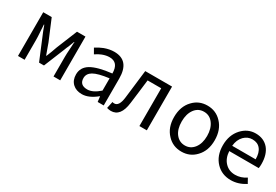

<svg xmlns="http://www.w3.org/2000/svg" viewBox="33 -1304 2965 2064"><g transform="rotate(30 1516.0 -272.0)"><path d="M184 0V-543H289L396 -288L408 -254L420 -221Q436 -178 444 -155H449L462 -188L475 -221Q488 -255 499 -288L603 -543H708V0H625V-245Q625 -283 629 -336Q631 -362 632 -386L633 -410L635 -432H631Q628 -424 624 -414.5Q620 -405 615 -390.5Q610 -376 606 -367L592 -335L580 -304L477 -51H416L311 -304Q282 -371 261 -432H256Q257 -417 259 -386L260 -361L262 -336Q266 -281 266 -245V0Z M868 -27Q823 -69 823 -141Q823 -229 903 -277Q985 -325 1157 -344Q1157 -481 1045 -481Q1003 -481 956 -463Q922 -450 882 -423L846 -486Q893 -516 939 -534Q1002 -557 1060 -557Q1248 -557 1248 -334V0H1173L1165 -65H1162Q1067 13 982 13Q911 13 868 -27ZM1157 -132V-284Q1023 -267 966 -234Q912 -202 912 -147Q912 -60 1008 -60Q1076 -60 1157 -132Z M1293 5 1311 -79 1322 -76Q1326 -75 1335 -75Q1394 -75 1408 -191L1429 -367L1450 -543H1783V0H1691V-469H1522L1504 -319Q1491 -207 1485 -168Q1463 13 1343 13Q1320 13 1293 5Z M2041 -62Q1965 -141 1965 -271Q1965 -403 2041 -482Q2111 -557 2217 -557Q2323 -557 2393 -482Q2469 -403 2469 -271Q2469 -141 2393 -62Q2323 13 2217 13Q2111 13 2041 -62ZM2331 -120Q2375 -178 2375 -271Q2375 -364 2331 -423Q2288 -481 2217 -481Q2146 -481 2103 -423Q2060 -365 2060 -271Q2060 -176 2103 -120Q2147 -63 2217 -63Q2287 -63 2331 -120Z M2647 -62Q2571 -141 2571 -271Q2571 -398 2646 -480Q2717 -557 2816 -557Q2917 -557 2976 -488Q3032 -420 3032 -302Q3032 -273 3028 -250H2662Q2667 -163 2716 -112Q2765 -60 2842 -60Q2914 -60 2978 -103L3011 -43Q2923 13 2831 13Q2719 13 2647 -62ZM2661 -315H2952Q2952 -398 2916 -441Q2882 -484 2817 -484Q2758 -484 2714 -440Q2668 -393 2661 -315Z"/></g></svg>

Font: Source Han Sans Regular
Style: Regular
Weight: 400
Designer: Ryoko NISHIZUKA  (kana & ideographs); Paul D. Hunt (Latin, Greek & Cyrillic); Wenlong ZHANG  (bopomofo); Sandoll Communi
Foundry: Adobe Systems Incorporated
Version: Version 1.00 January 18, 2024, initial release